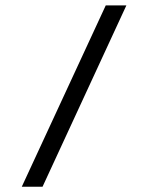

<svg xmlns="http://www.w3.org/2000/svg" viewBox="-20 -707 561 727"><path d="M380.4 -686.5H458.5L141.1 0H62.5Z"/></svg>

Font: Estedad-FD Medium
Style: Regular
Weight: 500
Designer: Amin Abedi
Version: Version 7.3